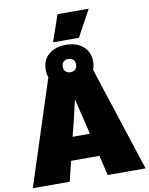

<svg xmlns="http://www.w3.org/2000/svg" viewBox="-118 -1112 924 1189"><g transform="rotate(-10 344.5 -517.5)"><path d="M524 -1035 433 -868H270L328 -1035ZM461 0 431 -126H253L222 0H-10L204 -660Q196 -682 196 -708Q196 -768 236.5 -803.5Q277 -839 345 -839Q413 -839 453.5 -803.5Q494 -768 494 -708Q494 -680 485 -657L699 0ZM303 -708Q303 -689 314.5 -678Q326 -667 345 -667Q364 -667 375.5 -678Q387 -689 387 -708Q387 -728 375.5 -739Q364 -750 345 -750Q326 -750 314.5 -739Q303 -728 303 -708ZM288 -271H397L344 -491H341L315 -379Z"/></g></svg>

Font: Elaine Sans Black
Style: Regular
Weight: 900
Designer: Wei Huang
Foundry: Wei Huang
Version: Version 2.001;December 24, 2019;FontCreator 12.0.0.2547 64-b